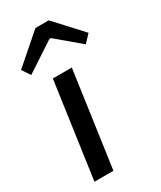

<svg xmlns="http://www.w3.org/2000/svg" viewBox="-184 -785 712 850"><g transform="rotate(-30 171.5 -360.0)"><path d="M343 -584 307 -546 187 -647H179L30 -549L2 -591L150 -720H218ZM133 0H36L105 -488H202Z"/></g></svg>

Font: Exo 2.0 Medium
Style: Italic
Weight: 500
Italic angle: -8°
Designer: Natanael Gama
Version: Version 1.001;PS 001.001;hotconv 1.0.70;makeotf.lib2.5.58329